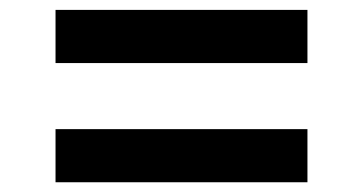

<svg xmlns="http://www.w3.org/2000/svg" viewBox="-20 -547 737 390"><path d="M92.8 -418.9H604.5V-526.9H92.8ZM92.8 -176.8H604.5V-284.7H92.8Z"/></svg>

Font: Decalotype SemiBold
Style: Regular
Weight: 600
Designer: Alfredo Marco Pradil
Foundry: Alfredo Marco Pradil
Version: Version 1.0